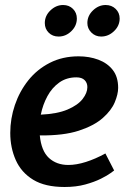

<svg xmlns="http://www.w3.org/2000/svg" viewBox="-20 -735 506 767"><path d="M294 -510Q337 -510 373 -496.5Q409 -483 430.5 -455.5Q452 -428 452 -384Q452 -359 438.5 -326.5Q425 -294 390.5 -263.5Q356 -233 295 -213Q234 -193 139 -194Q145 -132 175.5 -104Q206 -76 253 -76Q285 -76 323 -88Q361 -100 401 -122L436 -54Q436 -54 422.5 -44Q409 -34 383 -21Q357 -8 320.5 2Q284 12 238 12Q160 12 112.5 -17Q65 -46 43 -95.5Q21 -145 21 -204Q21 -261 39.5 -315.5Q58 -370 93 -414Q128 -458 179 -484Q230 -510 294 -510ZM285 -426Q246 -426 217 -405.5Q188 -385 169.5 -351Q151 -317 143 -277Q209 -280 250 -297.5Q291 -315 310 -339.5Q329 -364 329 -387Q329 -404 318 -415Q307 -426 285 -426ZM287 -661Q287 -632 265 -610.5Q243 -589 214 -589Q190 -589 174.5 -604.5Q159 -620 159 -643Q159 -672 181.5 -693.5Q204 -715 232 -715Q256 -715 271.5 -699.5Q287 -684 287 -661ZM458 -661Q458 -632 435.5 -610.5Q413 -589 384 -589Q361 -589 345 -605Q329 -621 329 -643Q329 -672 351.5 -693.5Q374 -715 402 -715Q426 -715 442 -699.5Q458 -684 458 -661Z"/></svg>

Font: Rosario
Style: Bold Italic
Weight: 700
Italic angle: -8.05°
Designer: Hector Gatti
Foundry: Omnibus Type
Version: Version 1.101; ttfautohint (v1.8.1.43-b0c9)